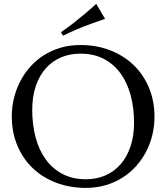

<svg xmlns="http://www.w3.org/2000/svg" viewBox="-20 -941 846 977"><path d="M389.2 -711.9Q470.7 -711.9 539.8 -685.3Q608.9 -658.7 659.2 -610.6Q709.5 -562.5 737.8 -495.1Q766.1 -427.7 766.1 -346.2Q766.1 -299.8 755.4 -254.9Q744.6 -210 723.9 -169.9Q703.1 -129.9 672.9 -95.9Q642.6 -62 603.8 -37.4Q564.9 -12.7 518.1 1.2Q471.2 15.1 417 15.1Q335.4 15.1 266.4 -11Q197.3 -37.1 147 -85Q96.7 -132.8 68.4 -200Q40 -267.1 40 -349.1Q40 -395.5 50.8 -440.4Q61.5 -485.4 82.3 -525.9Q103 -566.4 133.1 -600.3Q163.1 -634.3 201.9 -659.2Q240.7 -684.1 287.8 -698Q335 -711.9 389.2 -711.9ZM417 -28.8Q471.2 -28.8 516.1 -48.3Q561 -67.9 593.5 -105Q626 -142.1 644 -195.6Q662.1 -249 662.1 -316.9Q662.1 -392.1 644.8 -456.3Q627.4 -520.5 593.3 -567.6Q559.1 -614.7 508.1 -641.4Q457 -668 389.2 -668Q335 -668 290 -648.7Q245.1 -629.4 212.6 -592.8Q180.2 -556.2 162.1 -502.9Q144 -449.7 144 -381.8Q144 -307.1 161.1 -242.4Q178.2 -177.7 212.4 -130.4Q246.6 -83 297.9 -55.9Q349.1 -28.8 417 -28.8ZM514.6 -845.2Q478.5 -833 441.4 -819.3Q425.3 -813.5 407.7 -806.6Q390.1 -799.8 372.1 -792Q354 -784.2 335.7 -776.1Q317.4 -768.1 300.8 -759.3L290 -777.3Q321.8 -798.3 353.3 -823.2Q384.8 -848.1 411.1 -870.1Q441.4 -895.5 469.7 -921.4Z"/></svg>

Font: Marcellus
Style: Regular
Weight: 400
Designer: Astigmatic (AOETI)
Foundry: Astigmatic (AOETI)
Version: Version 1.000